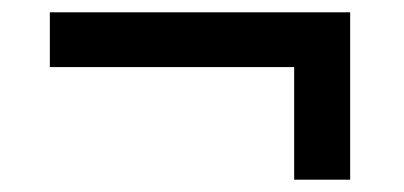

<svg xmlns="http://www.w3.org/2000/svg" viewBox="-20 -370 656 312"><path d="M458 -78V-261H61V-350H549V-78Z"/></svg>

Font: IBM Plex Sans Devanagari Medium
Style: Regular
Weight: 500
Designer: Mike Abbink, Paul van der Laan, Pieter van Rosmalen, Erin McLaughlin
Foundry: Bold Monday
Version: Version 1.1